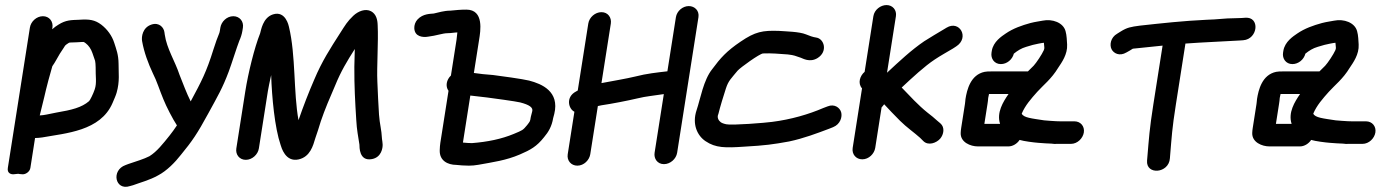

<svg xmlns="http://www.w3.org/2000/svg" viewBox="-20 -573 5467 758"><path d="M136.9 -117.3C140.9 -133.8 147 -158.5 154.8 -190.1C162.1 -223.6 180.3 -291.5 186.6 -311.6C197.8 -326.8 209.9 -351.4 216.1 -360.8L231.9 -384.8C238.6 -395.1 235.8 -393.2 250.1 -402.8C255.1 -405.9 252.4 -404.8 281.9 -406C314.9 -407.4 307.6 -409.6 318.6 -402.1C329.8 -393.5 339.1 -380.4 344.8 -363.8L355.4 -333C356.5 -327.8 357.6 -317.6 357.6 -307.4C356.8 -271.8 362.7 -245.9 354 -220.3C348.1 -202.2 335.3 -176.8 331.6 -173.7C302.5 -148.5 263.5 -138.9 202.6 -128.6C165.4 -121.4 157.1 -118.4 136.9 -117.3ZM98 -464 10.9 90C7.5 111.2 23.9 116 34.6 114.9L51.9 113.1C54.4 113.4 59.8 115 68.4 115H70.9C81.6 115 97.5 105.1 99.9 90L118.4 -28.1C125.4 -28.4 137.4 -28.8 146.4 -30.4C238.8 -47.3 376.7 -54.9 424.4 -166.6C431.4 -183.3 437 -195.3 440.3 -206.7C453.5 -252 447.7 -287.2 448.1 -320.8C447.8 -357.8 439 -378.6 431.1 -403.7C422 -432.4 403.2 -457.7 379.8 -475.7C354.4 -494.6 333.1 -497.9 292.4 -495C260.7 -493.8 240.2 -494.3 210.6 -475.6C202.1 -470.4 194.8 -465.3 185.9 -457.3L187 -464C190.7 -488.1 174.7 -509 149.5 -509C124.3 -509 101.7 -488.1 98 -464Z M850 -464 847.9 -451C847.1 -445.8 845.8 -441.6 843.7 -437C838.4 -425 832.1 -406.9 822.7 -378C794.8 -288.2 775.4 -251.9 732.8 -172.7C716.8 -204.2 702.2 -243.9 688.8 -277.5C670.8 -332.2 638.4 -380.8 630.5 -436.2L629.1 -446C626.9 -463.4 609.2 -486 578.5 -476.2C542.8 -464.9 538 -427.8 540.9 -411.1C548.9 -365.6 565.3 -322.5 583.6 -283.3C598.5 -254.9 610.5 -215.7 624.8 -181.7C636.5 -152.3 661.8 -103.3 678.5 -78C669.8 -64.5 658.6 -49.5 649.9 -38.4C623.3 -5.3 599.5 25.4 570 43.7C547.6 55.2 517.8 63.8 486.3 74.6L475.6 78.7C417.8 99.1 434.5 180.9 492.7 161.7C497 160.6 501.3 159.7 505.4 158.2C534.2 147.4 570.7 138.2 603.9 119.5C638.6 101.4 671.2 67.8 694 38.5C739.4 -16.7 758.6 -45 801.9 -124.5C840.4 -195.2 858 -223.9 883.1 -290.7C894.4 -320.6 915.1 -387.7 924.9 -412.3C930.1 -423.6 934.9 -438.1 936.9 -451L939 -464C942.8 -488.8 925.8 -509 901 -509C875 -509 853.6 -487 850 -464Z M1002 13 1037.5 -213C1039.3 -224.5 1044.5 -249.6 1050.5 -276.6C1053.3 -189.5 1064.5 -68.7 1087.8 -0.8C1090.8 8.1 1106.2 68.1 1158.8 56.4C1204.7 46.1 1216.1 2 1225 -27.9C1232 -47.8 1239.1 -69.5 1246.5 -94.1C1261.8 -139.8 1283.5 -190.3 1303.2 -235.6C1326.3 -292.2 1350 -331.3 1380.7 -379.5C1380.2 -355.1 1379.3 -330.6 1378.9 -309.4C1378.5 -232.1 1382 -171.6 1386.4 -100.7C1388.8 -57 1393.9 -37 1399 -2C1399.4 6.4 1397 65.1 1448.8 55C1486 47.8 1491.3 11.2 1490.6 -3C1490.2 -11.6 1488.9 -18.4 1488.1 -24.1C1486.3 -63 1479 -81.7 1476.3 -120.5C1473.6 -159.7 1471.5 -209.7 1469.8 -250C1466.9 -309 1474.4 -408.1 1471 -473.6C1470.5 -495.5 1465 -517.6 1445.2 -528.4C1422.9 -540.5 1393.9 -528.9 1374.7 -510.7C1350.8 -487.9 1343.6 -474.8 1322.5 -441.9C1284.3 -382.3 1251.3 -331.7 1220.5 -258.5C1198.5 -207.9 1177.6 -154 1158.5 -98.6C1138.4 -206.8 1148 -354.6 1120.7 -467.3C1120.1 -469.8 1107.9 -532.1 1057.8 -516.2C1017 -503.3 1010.7 -452.6 1006.9 -441.2C984.7 -386 959.6 -283.8 948.5 -213L913 13C909.2 37.1 925.2 58 950.4 58C975.6 58 998.2 37.1 1002 13Z M1807.6 -10.2 1836.8 -195.8C1857.2 -193.4 1878.2 -191.2 1902.5 -188.2C1922.4 -185.7 2018.1 -172.7 2033.5 -168.7C2069.4 -159.4 2085.8 -148.7 2081.1 -133L2075.8 -112.5C2075.7 -111.9 2075.4 -110.8 2075.3 -110C2072.5 -92.4 2072.7 -94.7 2061.2 -79.3C2043.9 -58.4 2043.3 -59 2008.3 -44.3C1960 -24.2 1904.4 -12.7 1843.3 -8C1831.7 -8 1819.4 -9 1807.6 -10.2ZM1821.1 -535C1797.8 -535 1779.8 -533.1 1758.2 -531C1731.9 -530.8 1711.7 -523.7 1692.3 -519.6C1680.3 -518 1650.2 -519.9 1628.2 -496C1619.3 -486.3 1615.1 -473.2 1615.6 -461.6C1617 -427.6 1650 -424.6 1670.3 -428.3C1701.8 -431.9 1727.6 -442 1747.5 -442C1761.2 -442 1773.9 -444.8 1785.6 -445C1784.8 -435.9 1783.3 -424.8 1782.4 -416.2L1760.2 -274.8C1742.6 -258.3 1737.5 -232.4 1750.7 -214.5L1718.4 -9C1717.1 -0.7 1716.4 8.8 1716 20.1C1714.7 61.5 1747.4 77.7 1781.4 78C1796.4 79.5 1811.5 81 1831.3 81C1842.7 81 1855.9 79.9 1868.4 77.6C1925.8 67.1 1977.2 60.6 2032.7 36.7C2073.8 19 2098.7 5.7 2127.8 -31.3C2145.2 -51.9 2158.4 -73.9 2163.8 -106.6L2168.3 -123.6C2189.6 -211.9 2119.5 -241.7 2069.1 -254.8C2045 -261 1952.7 -273.6 1926 -276.9C1897.1 -279.2 1874.6 -281.1 1850.8 -284.9L1871.6 -417C1876.6 -448.8 1892.2 -535 1821.1 -535Z M2648.4 -505 2614.8 -291.5C2575.7 -287 2531.6 -282.3 2489.3 -271.2C2450.3 -261.8 2401 -253.9 2354.5 -244.9L2391.5 -480C2395.1 -503 2380.6 -525 2354.5 -525C2329.7 -525 2306.4 -504.8 2302.5 -480L2260.9 -215.7C2258.2 -214.1 2255.9 -212.7 2253.9 -211.7C2212.3 -189.9 2224.3 -142.9 2247.7 -131.9L2221.3 36C2217.4 60.8 2234.5 81 2259.3 81C2285.3 81 2306.7 59 2310.3 36L2340.3 -154.3C2343.5 -155 2349.1 -156.2 2355 -157.4C2394.6 -163.1 2456.4 -175.2 2497.1 -184.7C2530.8 -193.1 2561.6 -195.2 2600.7 -201.5L2564.3 30C2560.7 53 2575.2 75 2601.2 75C2626 75 2649.4 54.8 2653.3 30L2737.4 -505C2741.5 -531 2722.4 -549 2699.3 -549C2675 -549 2652.2 -529.3 2648.4 -505Z M3201.9 -424.8C3190.1 -426.3 3174 -432.1 3161.9 -437.3C3134.9 -448.3 3083.8 -448.8 3056.3 -451C2990.4 -453.5 2961.4 -447.8 2904.2 -408.9C2848.7 -371.5 2824 -343.7 2791.9 -300.2C2756.9 -256.7 2745.2 -182.7 2730.2 -138.5C2711.1 -82.2 2733.5 -36.8 2765.5 -15.6C2805.4 11.3 2843.2 11.2 2919.6 5.9C3001.3 1.3 3031.9 -3 3095.3 -14.5C3153.1 -26.7 3206.5 -47.1 3253.8 -64.9L3269 -71C3297.9 -82.6 3306.1 -112 3300.7 -130.3C3295.4 -148 3274.5 -163.9 3247.5 -153.1L3231.9 -147.2C3231.6 -147.1 3231 -146.9 3230.6 -146.7C3172.6 -121.7 3102.6 -101.2 3028 -91.8C3003.9 -88.2 2867.8 -77.4 2847.3 -82.4C2835.5 -84.9 2829.1 -87.8 2825.1 -90.8C2817.4 -96.5 2810.1 -108.4 2815.3 -120.9C2815.7 -121.9 2816.2 -123.6 2816.6 -124.9C2822.2 -148.5 2837.1 -197.7 2845.8 -223.8C2856 -255.2 2866.6 -262.8 2891.9 -293.9C2903.6 -307 2978.3 -360.6 2992.2 -362C3026.8 -363.4 3054 -360.6 3090 -358.1C3119.5 -354.5 3116.3 -352.9 3141.6 -345C3148.2 -343 3176.8 -324.6 3207.8 -343.9C3249.2 -369.8 3233.9 -420.7 3201.9 -424.8Z M3470.6 -161.4C3492.5 -138 3507 -122.3 3533.3 -96.1C3559 -70.4 3590.7 -48.6 3612.5 -28.8L3625.2 -16.1C3644.7 3.5 3677.3 -8.6 3692.1 -26C3705.7 -42.1 3711.1 -70.2 3692.5 -86L3678.7 -97.7C3669.6 -106.2 3656.1 -117.4 3641.5 -128.5C3605.6 -157.1 3571.5 -194.5 3539.8 -227.4C3581.3 -266.2 3630 -311.5 3670 -337.9C3693.9 -353.9 3716.9 -366.2 3742.3 -381.5L3754.9 -389.7C3808.6 -424.2 3768.3 -494.7 3717.1 -463.8L3703.8 -455.8C3679.8 -441.4 3655.9 -427.6 3628.6 -410.1C3578 -375.7 3529.2 -330 3481.9 -285.9L3517 -509C3520.8 -533.3 3504.2 -553 3479.9 -553C3456.9 -553 3432.1 -535 3428 -509L3393.5 -289.4C3375.2 -274.1 3365.1 -244.6 3383.2 -224.1L3346.3 11C3342.4 35.8 3359.4 56 3384.2 56C3410.2 56 3431.6 34 3435.3 11L3460.4 -149C3462.4 -150.8 3468.3 -158.1 3470.6 -161.4Z M3789.6 -163 3774.7 -68C3773.6 -61.1 3772.9 -54.4 3772.7 -47.9C3771.5 -11 3811.8 5 3840.2 5H3961.2C3978.3 5 3995.5 -5.7 4005.3 -20.6C4022 -15.5 4061.5 -10.4 4079.6 -9.1L4107.3 -7.1C4115.4 -6.4 4123.5 -6.1 4130.9 -6C4138.3 -4.9 4145.3 -4.2 4156 -5H4207.8C4233.8 -5 4255.2 -27 4258.9 -50C4262.7 -74.3 4246.1 -94 4221.8 -94H4166.8C4155.9 -94 4146 -94.6 4126.9 -95.9L4102.2 -97.9C4053.2 -105.5 4020.7 -108.2 4013.7 -124.4C4027.4 -156.9 4050.4 -182.9 4075.2 -210.7C4098.9 -237.1 4130.8 -261 4157.6 -305.4C4171.1 -325.8 4195.1 -358.2 4192.9 -397.3C4192 -411.1 4191.5 -433.9 4186.7 -450C4177.7 -483.9 4134.5 -499.4 4095.9 -491.4C4081.7 -488.4 4069.1 -487.5 4048.1 -482.1C4014.2 -472.8 3979.9 -461 3949.9 -440.3C3934.9 -429.9 3901.2 -408.6 3895.5 -372L3894.4 -365C3890.8 -342 3905.3 -320 3931.3 -320C3954.9 -320 3976.5 -337.6 3982.6 -361.2C3997.5 -373.2 4011.9 -382.4 4031.4 -388.1L4057.7 -395.8C4064.4 -397.3 4072.7 -399.2 4078.9 -400.5C4088 -402.1 4096.3 -404 4101.2 -404.2C4102.5 -384.6 4104.7 -383.7 4100.8 -374.7C4093.8 -358.7 4071.3 -324.8 4060.7 -313.5C4053.1 -305.6 4047.5 -300.7 4038 -291H3891.8C3883.5 -291 3874.9 -291 3867.3 -289.4C3811.6 -277.9 3797.4 -218.6 3791.6 -182C3790.7 -176.1 3791.2 -172.9 3789.6 -163ZM3928.2 -84H3866.2L3878.6 -163C3880 -171.8 3880.8 -178.3 3881.3 -186.3C3881.8 -189.3 3883.1 -196.5 3884.6 -202H3961.7C3940.2 -170.9 3913.8 -128.6 3928.2 -84Z M4873.6 -413.1 4887.9 -414.1C4946.7 -418.2 4955.8 -508.3 4895.5 -502.9L4881.3 -501.9C4871.7 -501.3 4861.9 -501 4851.8 -501C4814.2 -501 4790.3 -496.1 4743.9 -495C4650.3 -490.6 4567.2 -481.3 4480.1 -471.8C4443.8 -466.9 4430.1 -464.7 4404.3 -448.6L4390.7 -440.1C4364.6 -425.3 4359.8 -395.8 4368.3 -378.8C4376.3 -362.7 4399.6 -349.4 4427.4 -366.1L4440.9 -373.7C4459.8 -384.3 4441.4 -378.9 4476.2 -383.2C4507 -386.5 4538.1 -389.8 4569.8 -392.9L4533.2 -160C4517.6 -60.8 4516.1 -27.8 4509.7 46.8L4508.5 60.8C4503.5 119 4594.7 112.3 4598.7 51.9L4599.6 40.1C4606.1 -35.6 4606.9 -62.9 4622.2 -160L4660 -401C4730.7 -406.4 4807 -408.9 4873.6 -413.1Z M4940.6 -163 4925.7 -68C4924.6 -61.1 4923.9 -54.4 4923.7 -47.9C4922.5 -11 4962.8 5 4991.2 5H5112.2C5129.3 5 5146.5 -5.7 5156.3 -20.6C5173 -15.5 5212.5 -10.4 5230.6 -9.1L5258.3 -7.1C5266.4 -6.4 5274.5 -6.1 5281.9 -6C5289.3 -4.9 5296.3 -4.2 5307 -5H5358.8C5384.8 -5 5406.2 -27 5409.9 -50C5413.7 -74.3 5397.1 -94 5372.8 -94H5317.8C5306.9 -94 5297 -94.6 5277.9 -95.9L5253.2 -97.9C5204.2 -105.5 5171.7 -108.2 5164.7 -124.4C5178.4 -156.9 5201.4 -182.9 5226.2 -210.7C5249.9 -237.1 5281.8 -261 5308.6 -305.4C5322.1 -325.8 5346.1 -358.2 5343.9 -397.3C5343 -411.1 5342.5 -433.9 5337.7 -450C5328.7 -483.9 5285.5 -499.4 5246.9 -491.4C5232.7 -488.4 5220.1 -487.5 5199.1 -482.1C5165.2 -472.8 5130.9 -461 5100.9 -440.3C5085.9 -429.9 5052.2 -408.6 5046.5 -372L5045.4 -365C5041.8 -342 5056.3 -320 5082.3 -320C5105.9 -320 5127.5 -337.6 5133.6 -361.2C5148.5 -373.2 5162.9 -382.4 5182.4 -388.1L5208.7 -395.8C5215.4 -397.3 5223.7 -399.2 5229.9 -400.5C5239 -402.1 5247.3 -404 5252.2 -404.2C5253.5 -384.6 5255.7 -383.7 5251.8 -374.7C5244.8 -358.7 5222.3 -324.8 5211.7 -313.5C5204.1 -305.6 5198.5 -300.7 5189 -291H5042.8C5034.5 -291 5025.9 -291 5018.3 -289.4C4962.6 -277.9 4948.4 -218.6 4942.6 -182C4941.7 -176.1 4942.2 -172.9 4940.6 -163ZM5079.2 -84H5017.2L5029.6 -163C5031 -171.8 5031.8 -178.3 5032.3 -186.3C5032.8 -189.3 5034.1 -196.5 5035.6 -202H5112.7C5091.2 -170.9 5064.8 -128.6 5079.2 -84Z"/></svg>

Font: Just Breathe
Style: BdObl3
Weight: 400
Foundry: Cannot Into Space Fonts
Version: Version 0.72